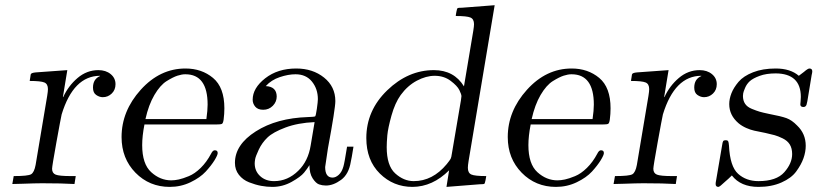

<svg xmlns="http://www.w3.org/2000/svg" viewBox="-20 -714 3172 745"><path d="M27.8 0 33.2 -30.8H34.2Q88.4 -30.8 100.6 -37.8Q112.8 -44.9 118.2 -74.2L163.1 -341.8Q166 -359.9 166 -368.2Q166 -388.2 152.1 -394Q138.2 -399.9 95.2 -399.9Q95.2 -400.9 97.2 -411.9Q99.1 -422.9 99.1 -424.8Q100.1 -431.6 119.1 -433.1L241.2 -441.9L224.1 -337.9L225.1 -336.9Q245.1 -380.9 281 -411.4Q316.9 -441.9 361.8 -441.9Q390.6 -441.9 409.4 -426.5Q428.2 -411.1 428.2 -387.2Q428.2 -365.2 413.6 -351.1Q398.9 -336.9 378.9 -336.9Q365.7 -336.9 353.3 -345.5Q340.8 -354 340.8 -374Q340.8 -407.2 368.2 -418.9V-419.9Q265.1 -419.9 219.2 -270Q215.3 -252.9 198.7 -160.9Q182.1 -68.8 182.1 -59.1Q182.1 -42 196 -36.4Q210 -30.8 254.9 -30.8H273.9Q272.9 -25.9 271.5 -15.4Q270 -4.9 269 0Q221.2 -2.9 143.1 -2.9Q129.9 -2.9 110.8 -2.4Q91.8 -2 66.9 -1Q42 0 27.8 0Z M451.7 -182.1Q451.7 -283.2 526.1 -365.7Q600.6 -448.2 699.7 -448.2Q762.7 -448.2 806.6 -411.6Q850.6 -375 850.6 -293.9Q850.6 -272 847.7 -250Q845.7 -235.8 841.1 -233.4Q836.4 -231 818.8 -231H540.5Q531.7 -186 531.7 -150.9Q531.7 -77.6 566.7 -45.9Q601.6 -14.2 644.5 -14.2Q657.7 -14.2 673.6 -17.6Q689.5 -21 712.6 -30.5Q735.8 -40 758.8 -62.5Q781.7 -85 798.8 -117.2Q805.7 -131.3 813.5 -130.9Q824.7 -130.9 824.7 -120.1Q824.7 -112.3 812.3 -92Q799.8 -71.8 778.3 -48.3Q756.8 -24.9 719.2 -6.8Q681.6 11.2 638.7 11.2Q559.6 11.2 505.6 -43.9Q451.7 -99.1 451.7 -182.1ZM544.4 -252H780.8Q785.6 -286.1 785.6 -308.1Q785.6 -425.8 699.2 -425.8Q699.2 -425.8 698.7 -425.8Q685.5 -425.8 668.7 -420.4Q651.9 -415 626.7 -399.4Q601.6 -383.8 579.1 -345.5Q556.6 -307.1 544.4 -252Z M891.6 -82Q891.6 -152.8 972.7 -204.3Q1053.7 -255.9 1175.3 -259.8Q1200.2 -260.7 1202.6 -262.2Q1205.6 -264.2 1209.5 -292Q1213.4 -319.8 1213.4 -329.1Q1213.4 -369.1 1190.4 -397.5Q1167.5 -425.8 1126.5 -425.8Q1098.6 -425.8 1065.7 -414.8Q1032.7 -403.8 1011.2 -379.9Q1053.2 -377.9 1053.7 -339.8Q1053.7 -318.8 1038.6 -303.5Q1023.4 -288.1 1001.5 -288.1Q980.5 -288.1 970.5 -300Q960.4 -312 960.4 -327.1Q960.4 -372.1 1009 -410.2Q1057.6 -448.2 1129.4 -448.2Q1193.4 -448.2 1237.3 -413.1Q1281.2 -377.9 1281.2 -321.8Q1281.2 -293 1252.4 -138.2L1241.7 -65.9Q1241.7 -24.9 1270.5 -24.9Q1282.7 -24.9 1294.7 -35.9Q1306.6 -46.9 1312.5 -67.9Q1316.4 -80.1 1326.7 -145H1351.6Q1343.8 -96.2 1341.3 -86.9Q1333.5 -38.1 1303.5 -16.1Q1273.4 5.9 1244.6 5.9Q1230.5 5.9 1218 1.5Q1205.6 -2.9 1193.1 -22Q1180.7 -41 1180.7 -73.2Q1172.9 -60.1 1159.7 -43.9Q1146.5 -27.8 1111.6 -8.3Q1076.7 11.2 1036.6 11.2Q1015.6 11.2 993.2 7.1Q970.7 2.9 946.5 -6.6Q922.4 -16.1 907 -35.6Q891.6 -55.2 891.6 -82ZM968.3 -80.1Q968.3 -50.3 989.3 -30.8Q1010.3 -11.2 1043.5 -11.2Q1096.7 -11.2 1137.7 -51.8Q1175.8 -88.9 1185.5 -149.9L1200.7 -240.2Q1135.7 -237.3 1087.6 -219.2Q1039.6 -201.2 1018.1 -180.7Q996.6 -160.2 984.1 -133.5Q971.7 -106.9 970 -96.4Q968.3 -85.9 968.3 -80.1Z M1401.4 -178.2Q1401.4 -285.2 1482.4 -363.5Q1563.5 -441.9 1663.6 -441.9Q1741.7 -441.9 1780.3 -378.9L1816.4 -594.2Q1819.3 -612.3 1819.3 -620.1Q1819.3 -640.1 1805.4 -646Q1791.5 -651.9 1748.5 -651.9Q1748.5 -655.8 1751 -668.5Q1753.4 -681.2 1755.4 -682.1Q1757.3 -684.1 1773.4 -684.1L1899.4 -693.8L1798.3 -89.8Q1795.4 -71.8 1795.4 -63Q1795.4 -43 1808.8 -36.9Q1822.3 -30.8 1866.7 -30.8Q1866.7 -27.8 1864 -14.9Q1861.3 -2 1859.4 -1Q1857.4 1 1841.3 1L1712.4 11.2L1722.7 -53.2Q1658.7 10.7 1580.6 11.2Q1506.3 11.2 1453.9 -40.5Q1401.4 -92.3 1401.4 -178.2ZM1480.5 -143.1Q1480.5 -71.3 1513.4 -41.3Q1546.4 -11.2 1585.4 -11.2Q1658.7 -11.2 1713.4 -77.1Q1725.6 -92.3 1728.5 -97.7Q1731.4 -103 1733.4 -118.2L1768.6 -325.2Q1770.5 -336.4 1770.5 -340.8Q1770.5 -347.7 1762.5 -364.3Q1754.4 -380.9 1728.5 -400.4Q1702.6 -419.9 1666.5 -419.9Q1633.3 -419.9 1597.4 -400.9Q1561.5 -381.8 1534.7 -345.2Q1512.7 -314.5 1499 -265.6Q1485.4 -216.8 1482.9 -189Q1480.5 -161.1 1480.5 -143.1Z M1950.2 -182.1Q1950.2 -283.2 2024.7 -365.7Q2099.1 -448.2 2198.2 -448.2Q2261.2 -448.2 2305.2 -411.6Q2349.1 -375 2349.1 -293.9Q2349.1 -272 2346.2 -250Q2344.2 -235.8 2339.6 -233.4Q2335 -231 2317.4 -231H2039.1Q2030.3 -186 2030.3 -150.9Q2030.3 -77.6 2065.2 -45.9Q2100.1 -14.2 2143.1 -14.2Q2156.2 -14.2 2172.1 -17.6Q2188 -21 2211.2 -30.5Q2234.4 -40 2257.3 -62.5Q2280.3 -85 2297.4 -117.2Q2304.2 -131.3 2312 -130.9Q2323.2 -130.9 2323.2 -120.1Q2323.2 -112.3 2310.8 -92Q2298.3 -71.8 2276.9 -48.3Q2255.4 -24.9 2217.8 -6.8Q2180.2 11.2 2137.2 11.2Q2058.1 11.2 2004.2 -43.9Q1950.2 -99.1 1950.2 -182.1ZM2043 -252H2279.3Q2284.2 -286.1 2284.2 -308.1Q2284.2 -425.8 2197.8 -425.8Q2197.8 -425.8 2197.3 -425.8Q2184.1 -425.8 2167.2 -420.4Q2150.4 -415 2125.2 -399.4Q2100.1 -383.8 2077.6 -345.5Q2055.2 -307.1 2043 -252Z M2360.8 0 2366.2 -30.8H2367.2Q2421.4 -30.8 2433.6 -37.8Q2445.8 -44.9 2451.2 -74.2L2496.1 -341.8Q2499 -359.9 2499 -368.2Q2499 -388.2 2485.1 -394Q2471.2 -399.9 2428.2 -399.9Q2428.2 -400.9 2430.2 -411.9Q2432.1 -422.9 2432.1 -424.8Q2433.1 -431.6 2452.1 -433.1L2574.2 -441.9L2557.1 -337.9L2558.1 -336.9Q2578.1 -380.9 2614 -411.4Q2649.9 -441.9 2694.8 -441.9Q2723.6 -441.9 2742.4 -426.5Q2761.2 -411.1 2761.2 -387.2Q2761.2 -365.2 2746.6 -351.1Q2731.9 -336.9 2711.9 -336.9Q2698.7 -336.9 2686.3 -345.5Q2673.8 -354 2673.8 -374Q2673.8 -407.2 2701.2 -418.9V-419.9Q2598.1 -419.9 2552.2 -270Q2548.3 -252.9 2531.7 -160.9Q2515.1 -68.8 2515.1 -59.1Q2515.1 -42 2529.1 -36.4Q2543 -30.8 2587.9 -30.8H2606.9Q2606 -25.9 2604.5 -15.4Q2603 -4.9 2602.1 0Q2554.2 -2.9 2476.1 -2.9Q2462.9 -2.9 2443.8 -2.4Q2424.8 -2 2399.9 -1Q2375 0 2360.8 0Z M2756.8 0Q2756.8 -5.9 2758.8 -15.1L2781.7 -148.9Q2783.7 -163.1 2786.1 -166.5Q2788.6 -169.9 2795.4 -169.9Q2803.2 -169.9 2805.4 -166Q2807.6 -162.1 2808.6 -148.9Q2812.5 -67.9 2844 -39.6Q2875.5 -11.2 2922.9 -11.2Q2992.7 -11.2 3023.2 -45.7Q3053.7 -80.1 3053.7 -116.2Q3053.7 -138.2 3044.7 -153.1Q3035.6 -168 3017.1 -177Q2998.5 -186 2985.6 -189.5Q2972.7 -192.9 2949.7 -198.2Q2920.9 -204.1 2906.7 -207Q2892.6 -210 2875.5 -217.5Q2858.4 -225.1 2845.7 -235.8Q2809.6 -266.6 2809.6 -310.1Q2809.6 -330.1 2818.1 -352.1Q2826.7 -374 2845.7 -396.5Q2864.7 -418.9 2902.1 -433.6Q2939.5 -448.2 2989.7 -448.2Q3046.9 -448.2 3079.6 -419.9L3099.6 -435.1Q3114.7 -448.2 3120.6 -448.2Q3131.8 -448.2 3131.8 -437Q3131.8 -432.1 3129.4 -422.9L3112.8 -321.8Q3110.8 -312 3109.6 -308.1Q3108.4 -304.2 3105.5 -301.5Q3102.5 -298.8 3097.7 -298.8Q3085.4 -298.8 3085.4 -309.1L3086.4 -319.8Q3087.4 -329.6 3087.4 -337.9Q3087.4 -428.7 2989.7 -429.2Q2953.6 -429.2 2927.7 -419.7Q2901.9 -410.2 2889.6 -399.2Q2877.4 -388.2 2871.1 -373Q2864.7 -357.9 2863.8 -352.1Q2862.8 -346.2 2862.8 -341.8Q2862.8 -323.7 2871.1 -311.3Q2879.4 -298.8 2897.5 -291.5Q2915.5 -284.2 2928 -280.5Q2940.4 -276.9 2963.9 -272Q3010.7 -263.2 3031.7 -255.6Q3052.7 -248 3072.8 -227.1Q3106.4 -195.3 3106.4 -148.4Q3106.4 -125 3097.7 -100.1Q3088.9 -75.2 3069.8 -49.1Q3050.8 -22.9 3012.2 -5.9Q2973.6 11.2 2922.9 11.2Q2854 11.2 2819.8 -33.2Q2806.6 -20 2794.4 -9.8Q2772.5 11.2 2767.6 11.2Q2756.8 11.2 2756.8 0Z"/></svg>

Font: CMU Serif Extra
Style: RomanSlanted
Weight: 500
Italic angle: -9.46001°
Version: Version 0.7.0